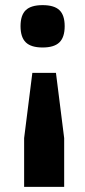

<svg xmlns="http://www.w3.org/2000/svg" viewBox="-20 -528 332 748"><path d="M230 200H74V10L106 -244H198L230 10ZM211.5 -363Q191 -343 146 -343Q101 -343 80.5 -363Q60 -383 60 -426Q60 -469 80.5 -488.5Q101 -508 146 -508Q191 -508 211.5 -488.5Q232 -469 232 -426Q232 -383 211.5 -363Z"/></svg>

Font: Fivo Sans
Style: Regular
Weight: 700
Designer: Alexander Slobzheninov
Foundry: Alexander Slobzheninov
Version: 1.0